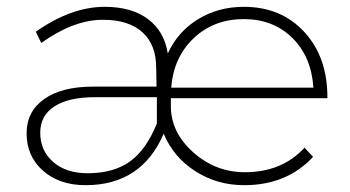

<svg xmlns="http://www.w3.org/2000/svg" viewBox="-20 -542 1025 563"><path d="M231 1Q154 1 106 -41.5Q58 -84 58 -151Q58 -215 109.5 -251.5Q161 -288 253 -288H439L438 -343Q438 -411 397.5 -447.5Q357 -484 282 -484Q196 -484 101 -416L85 -449Q189 -522 287 -522Q366 -522 414 -486Q462 -450 472 -385Q501 -449 560.5 -485.5Q620 -522 695 -522Q805 -522 873 -447.5Q941 -373 940 -254H481V-231Q481 -154 546.5 -95.5Q612 -37 698 -37Q807 -37 873 -109L898 -82Q821 1 696 1Q616 1 552 -40.5Q488 -82 460 -150Q395 1 231 1ZM482 -285H899Q893 -376 837 -431Q781 -486 695 -486Q607 -486 548 -430Q489 -374 482 -285ZM237 -34Q313 -34 361 -68.5Q409 -103 440 -180V-257H258Q181 -257 139.5 -230Q98 -203 98 -153Q98 -100 136 -67Q174 -34 237 -34Z"/></svg>

Font: Montserrat Ultra Light
Style: Regular
Weight: 200
Designer: Julieta Ulanovsky
Foundry: Julieta Ulanovsky
Version: Version 3.100;PS 003.100;hotconv 1.0.88;makeotf.lib2.5.64775